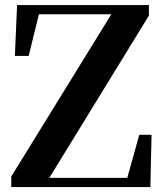

<svg xmlns="http://www.w3.org/2000/svg" viewBox="-20 -761 667 781"><path d="M25.8 0V-42.9L447 -726L437.6 -687.2V-702.9H270.8H108.8L144.8 -729.2L96.6 -533.4H40.5L49.5 -740.5H585.7V-697.6L165.5 -12.8L173.7 -62.1V-37.4H354.3H526.9L490.4 -11.1L546.5 -212.7H596.5L591.6 0Z"/></svg>

Font: Early Summer Mincho VF
Style: Regular
Weight: 250
Designer: GuiWonder
Version: Version 1.002